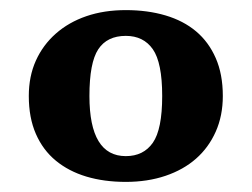

<svg xmlns="http://www.w3.org/2000/svg" viewBox="-20 -732 498 380"><path d="M157 -542Q157 -423 229 -423Q264 -423 282.5 -449.5Q301 -476 301 -542Q301 -608 282.5 -634.5Q264 -661 229 -661Q192 -661 174.5 -634.5Q157 -608 157 -542ZM37 -542Q37 -581 51 -612Q65 -643 90.5 -665.5Q116 -688 151 -700Q186 -712 229 -712Q272 -712 307.5 -701.5Q343 -691 368 -670Q393 -649 407 -617Q421 -585 421 -542Q421 -503 407 -471.5Q393 -440 368 -418Q343 -396 307.5 -384Q272 -372 229 -372Q186 -372 151 -382.5Q116 -393 90.5 -414Q65 -435 51 -467Q37 -499 37 -542Z"/></svg>

Font: PTSerif
Style: Bold
Weight: 700
Designer: A.Korolkova, O.Umpeleva, V.Yefimov
Foundry: ParaType Ltd
Version: Version 1.000W OFL; ttfautohint (v1.2) -l 8 -r 50 -G 200 -x 